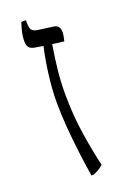

<svg xmlns="http://www.w3.org/2000/svg" viewBox="-130 -693 495 745"><g transform="rotate(-20 117.5 -320.5)"><path d="M113 6Q106 -36 99 -91Q92 -146 87.5 -202Q83 -258 83 -305Q83 -358 90.5 -418Q98 -478 110 -530L79 -535Q60 -538 53 -546.5Q46 -555 46 -574Q46 -590 49.5 -606.5Q53 -623 61 -647H80V-635Q80 -615 86 -607Q92 -599 108 -596L174 -587Q198 -583 198 -556Q198 -543 192 -519L144 -525Q135 -471 130 -423Q125 -375 125 -326Q125 -239 137.5 -158.5Q150 -78 164 -20Q150 -5 122 6Z"/></g></svg>

Font: Noto Serif Hebrew SemiCondensed Light
Style: Regular
Weight: 300
Width: 4
Designer: Monotype Design Team
Foundry: Monotype Imaging Inc.
Version: Version 2.004; ttfautohint (v1.8.4.7-5d5b)